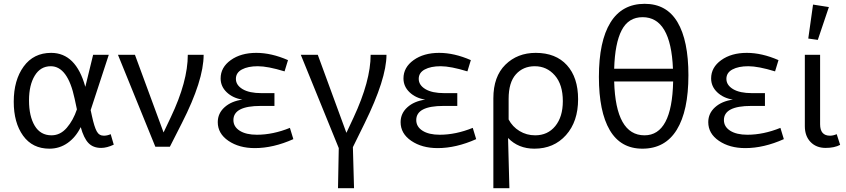

<svg xmlns="http://www.w3.org/2000/svg" viewBox="-20 -769 4432 1006"><path d="M239 10Q150 10 101 -58Q52 -126 52 -236Q52 -349 104 -420.5Q156 -492 248 -492Q378 -492 427 -314L468 -482H550L455 -192L462 -160Q474 -105 486.5 -81.5Q499 -58 524 -58Q542 -58 560 -66L576 -11Q540 6 510 6Q468 6 443.5 -19.5Q419 -45 403 -103Q377 -50 334.5 -20Q292 10 239 10ZM132 -243Q132 -160 162 -110Q192 -60 250 -60Q296 -60 330 -99.5Q364 -139 383 -196L371 -252Q335 -422 246 -422Q192 -422 162 -372.5Q132 -323 132 -243Z M933 -124 870 0H794L598 -482H687L837 -75L875 -155Q964 -342 964 -482H1047Q1047 -348 933 -124Z M1315 7Q1233 7 1177 -31Q1121 -69 1121 -129Q1121 -175 1156.5 -207Q1192 -239 1250 -247Q1200 -255 1168 -285.5Q1136 -316 1136 -358Q1136 -416 1189 -454Q1242 -492 1323 -492Q1402 -492 1489 -454L1471 -395Q1383 -422 1331 -422Q1279 -422 1247.5 -405Q1216 -388 1216 -356Q1216 -323 1251 -302Q1286 -281 1350 -281H1418V-214H1346Q1203 -214 1203 -140Q1203 -105 1236 -84Q1269 -63 1326 -63Q1410 -63 1499 -99L1517 -40Q1412 7 1315 7Z M1755 7 1556 -482H1645L1795 -73L1832 -152Q1922 -345 1922 -482H2005Q2005 -356 1890 -122L1829 2L1835 217H1751Z M2273 7Q2191 7 2135 -31Q2079 -69 2079 -129Q2079 -175 2114.5 -207Q2150 -239 2208 -247Q2158 -255 2126 -285.5Q2094 -316 2094 -358Q2094 -416 2147 -454Q2200 -492 2281 -492Q2360 -492 2447 -454L2429 -395Q2341 -422 2289 -422Q2237 -422 2205.5 -405Q2174 -388 2174 -356Q2174 -323 2209 -302Q2244 -281 2308 -281H2376V-214H2304Q2161 -214 2161 -140Q2161 -105 2194 -84Q2227 -63 2284 -63Q2368 -63 2457 -99L2475 -40Q2370 7 2273 7Z M2565 -254Q2565 -368 2628 -430Q2691 -492 2787 -492Q2892 -492 2950.5 -427.5Q3009 -363 3009 -249Q3009 -132 2945.5 -61Q2882 10 2780 10Q2696 10 2642 -46L2649 217H2565ZM2645 -251V-143Q2665 -105 2702 -82.5Q2739 -60 2784 -60Q2850 -60 2889.5 -108.5Q2929 -157 2929 -239Q2929 -326 2887 -374Q2845 -422 2782 -422Q2721 -422 2683 -379.5Q2645 -337 2645 -251Z M3346 10Q3232 10 3175 -87Q3118 -184 3118 -366Q3118 -553 3178.5 -651Q3239 -749 3358 -749Q3473 -749 3530 -652.5Q3587 -556 3587 -375Q3587 -188 3526 -89Q3465 10 3346 10ZM3347 -679Q3273 -679 3237.5 -611Q3202 -543 3198 -409H3506Q3495 -679 3347 -679ZM3357 -60Q3501 -60 3507 -342H3198Q3206 -60 3357 -60Z M3885 7Q3803 7 3747 -31Q3691 -69 3691 -129Q3691 -175 3726.5 -207Q3762 -239 3820 -247Q3770 -255 3738 -285.5Q3706 -316 3706 -358Q3706 -416 3759 -454Q3812 -492 3893 -492Q3972 -492 4059 -454L4041 -395Q3953 -422 3901 -422Q3849 -422 3817.5 -405Q3786 -388 3786 -356Q3786 -323 3821 -302Q3856 -281 3920 -281H3988V-214H3916Q3773 -214 3773 -140Q3773 -105 3806 -84Q3839 -63 3896 -63Q3980 -63 4069 -99L4087 -40Q3982 7 3885 7Z M4265 -560 4215 -567 4240 -745 4323 -732ZM4306 6Q4257 6 4227 -25Q4197 -56 4197 -108V-482H4277V-118Q4277 -58 4329 -58Q4345 -58 4364 -66L4382 -10Q4352 6 4306 6Z"/></svg>

Font: Cantarell
Style: Regular
Weight: 400
Designer: Dave Crossland, Nikolaus Waxweiler, Florian Fecher, Jacques Le Bailly, Eben Sorkin, Alexei Vanyashin, Alexios Zavras, Em
Version: Version 0.303